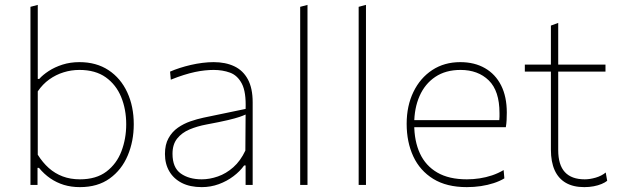

<svg xmlns="http://www.w3.org/2000/svg" viewBox="-20 -759 2545 788"><path d="M308 9Q272.5 9 242.2 -0.2Q212 -9.5 186.5 -27Q161 -44.5 140 -70H134V0H105Q105 -56.5 105 -108.5Q105 -160.5 105 -221V-494Q105 -558 105 -617.5Q105 -677 105 -731L135 -739Q135 -677.5 135 -617.8Q135 -558 135 -494V-435H141Q155.5 -451.5 180 -467.5Q204.5 -483.5 236.5 -493.8Q268.5 -504 306 -504Q375.5 -504 425.5 -471Q475.5 -438 502.2 -380.2Q529 -322.5 529 -249Q529 -179.5 504.2 -120.8Q479.5 -62 430.2 -26.5Q381 9 308 9ZM308 -23Q375 -23 417 -55Q459 -87 478.5 -138.5Q498 -190 498 -249Q498 -310.5 477.2 -361Q456.5 -411.5 414 -441.8Q371.5 -472 306 -472Q272.5 -472 241 -462.2Q209.5 -452.5 182.2 -433Q155 -413.5 135 -384V-124Q155 -92 180.2 -69.5Q205.5 -47 237.2 -35Q269 -23 308 -23Z M808 9Q760 9 726.2 -8.2Q692.5 -25.5 674.8 -56Q657 -86.5 657 -127Q657 -166 671.8 -192.2Q686.5 -218.5 710.2 -235Q734 -251.5 761.5 -261Q789 -270.5 815 -276L988 -312Q990.5 -381 972.8 -415.2Q955 -449.5 924.2 -460.8Q893.5 -472 857 -472Q840 -472 820.8 -470Q801.5 -468 780.2 -463.5Q759 -459 734.2 -451.2Q709.5 -443.5 681 -432L678 -465Q696 -473 717.8 -480Q739.5 -487 763.2 -492.5Q787 -498 811 -501Q835 -504 857 -504Q905.5 -504 941.5 -487Q977.5 -470 997.2 -433.5Q1017 -397 1017 -339Q1017 -316.5 1017 -281Q1017 -245.5 1017 -211V-137Q1017 -107 1017 -73.5Q1017 -40 1017 0H988V-80H982Q965 -56 938.2 -35.8Q911.5 -15.5 878 -3.2Q844.5 9 808 9ZM808 -23Q840.5 -23 874.2 -34.8Q908 -46.5 937.5 -72.5Q967 -98.5 987 -141L988 -289Q978.5 -284.5 962.5 -279Q946.5 -273.5 915 -266Q883.5 -258.5 827 -248Q789.5 -241 758 -227.8Q726.5 -214.5 707.2 -190.5Q688 -166.5 688 -128Q688 -71 721.8 -47Q755.5 -23 808 -23Z M1212 0Q1212 -56.5 1212 -108.5Q1212 -160.5 1212 -221V-494Q1212 -558 1212 -617.5Q1212 -677 1212 -731L1242 -739Q1242 -677.5 1242 -617.8Q1242 -558 1242 -494V-221Q1242 -160.5 1242 -108.5Q1242 -56.5 1242 0Z M1452 0Q1452 -56.5 1452 -108.5Q1452 -160.5 1452 -221V-494Q1452 -558 1452 -617.5Q1452 -677 1452 -731L1482 -739Q1482 -677.5 1482 -617.8Q1482 -558 1482 -494V-221Q1482 -160.5 1482 -108.5Q1482 -56.5 1482 0Z M1896 9Q1813 9 1758.2 -24.8Q1703.5 -58.5 1676.2 -117.2Q1649 -176 1649 -251Q1649 -324.5 1676.8 -381.8Q1704.5 -439 1754 -471.5Q1803.5 -504 1869 -504Q1927.5 -504 1970.5 -479.2Q2013.5 -454.5 2036.8 -408.2Q2060 -362 2060 -297Q2060 -280 2059.2 -265.8Q2058.5 -251.5 2056 -237L2029 -264Q2030 -272.5 2030 -280Q2030 -287.5 2030 -295Q2030 -386 1986 -429Q1942 -472 1870 -472Q1809 -472 1766.5 -443.5Q1724 -415 1702 -365Q1680 -315 1680 -251V-249Q1680 -180 1703.5 -129.2Q1727 -78.5 1774.8 -50.8Q1822.5 -23 1896 -23Q1922.5 -23 1948.5 -27Q1974.5 -31 1999.2 -39.2Q2024 -47.5 2047 -61L2050 -27Q2031 -15.5 2006.5 -7.5Q1982 0.5 1953.8 4.8Q1925.5 9 1896 9ZM1665 -237V-266H2034L2056 -263V-237Z M2378 9Q2333 9 2302.5 -8.5Q2272 -26 2256.5 -60.2Q2241 -94.5 2241 -145Q2241 -197 2241 -246.5Q2241 -296 2241 -340Q2241 -384 2241 -419.8Q2241 -455.5 2241 -480Q2241 -526.5 2241 -567.8Q2241 -609 2241 -654L2271 -665Q2271 -629.5 2271 -600.8Q2271 -572 2271 -543.5Q2271 -515 2271 -480V-143Q2271 -82.5 2298.2 -52.8Q2325.5 -23 2380 -23Q2401 -23 2425 -30Q2449 -37 2466 -51L2472 -17Q2463.5 -10 2449.2 -4Q2435 2 2416.8 5.5Q2398.5 9 2378 9ZM2134 -465V-494H2465V-465Q2412.5 -465 2358.8 -465Q2305 -465 2254 -465H2246Z"/></svg>

Font: Commissioner Thin
Style: Regular
Weight: 100
Designer: Kostas Bartsokas
Foundry: Kostas Bartsokas
Version: Version 1.001;gftools[0.9.23]